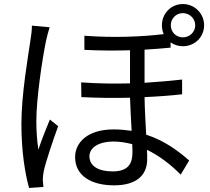

<svg xmlns="http://www.w3.org/2000/svg" viewBox="-20 -879 1040 951"><path d="M423 -105C423 -148 470 -178 541 -178C572 -178 604 -173 635 -165C636 -148 636 -134 636 -123C636 -70 616 -30 538 -30C468 -30 423 -56 423 -105ZM226 -744 138 -752C138 -730 135 -704 131 -681C119 -598 86 -412 86 -265C86 -129 104 -20 124 52L195 47C194 36 193 21 192 12C192 0 194 -19 197 -33C208 -82 243 -185 268 -254L227 -287C210 -246 185 -183 170 -138C163 -187 160 -230 160 -279C160 -391 189 -584 208 -677C212 -695 220 -727 226 -744ZM826 -754C826 -787 852 -814 886 -814C919 -814 947 -787 947 -754C947 -720 919 -694 886 -694C852 -694 826 -720 826 -754ZM782 -754C782 -738 785 -723 791 -710C683 -697 544 -691 398 -702V-632C477 -628 553 -628 624 -630V-466C546 -464 464 -465 382 -471L383 -398C463 -394 546 -393 624 -395C626 -342 629 -282 632 -231C604 -235 574 -238 543 -238C411 -238 352 -171 352 -101C352 -7 434 39 545 39C652 39 709 -8 709 -90C709 -104 709 -120 708 -137C768 -108 825 -65 875 -14L917 -84C867 -128 797 -182 704 -212C701 -270 697 -335 696 -398C766 -401 829 -406 882 -412V-485C826 -479 763 -473 696 -469V-633C743 -636 787 -639 825 -643V-669C842 -657 863 -650 886 -650C944 -650 991 -695 991 -754C991 -812 944 -859 886 -859C827 -859 782 -812 782 -754Z"/></svg>

Font: Microsoft YaHei
Style: Regular
Weight: 400
Designer: Ryoko NISHIZUKA 西塚涼子 (kana, bopomofo & ideographs); Paul D. Hunt (Latin, Greek & Cyrillic); Sandoll Communications 산돌커뮤니
Foundry: Adobe
Version: Version 2.001;hotconv 1.0.111;makeotfexe 2.5.65597